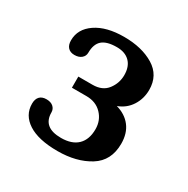

<svg xmlns="http://www.w3.org/2000/svg" viewBox="-111 -808 631 643"><g transform="rotate(30 205.0 -486.5)"><path d="M37 -360Q37 -378 46 -387.5Q55 -397 72 -397Q89 -397 98.5 -388.5Q108 -380 108 -367Q108 -309 178 -309Q220 -309 242 -330.5Q264 -352 264 -392Q264 -426 241.5 -449.5Q219 -473 182 -473H126V-516H181Q219 -516 238 -541Q257 -566 257 -597Q257 -630 239 -648Q221 -666 189 -666Q150 -666 132.5 -650.5Q115 -635 115 -602Q115 -589 105 -580.5Q95 -572 78 -572Q62 -572 53 -581.5Q44 -591 44 -609Q44 -653 84.5 -680.5Q125 -708 193 -708Q262 -708 308 -680Q354 -652 354 -596Q354 -562 336.5 -534.5Q319 -507 287 -495Q323 -485 343 -459Q363 -433 363 -393Q363 -327 313 -296Q263 -265 190 -265Q116 -265 76.5 -290.5Q37 -316 37 -360Z"/></g></svg>

Font: Taviraj Medium
Style: Regular
Weight: 500
Designer: Katatrad Team
Foundry: CadsonDemak
Version: Version 1.001